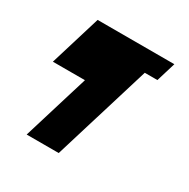

<svg xmlns="http://www.w3.org/2000/svg" viewBox="-143 -895 868 882"><g transform="rotate(30 291.0 -454.5)"><path d="M47 -495H217L110 -145H280L438 -662H505L536 -764H129Z"/></g></svg>

Font: Drag You Down
Style: Regular
Weight: 400
Designer: Robert Jablonski
Foundry: Cannot Into Space Fonts
Version: Version 0.97